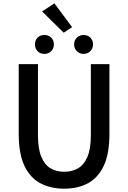

<svg xmlns="http://www.w3.org/2000/svg" viewBox="-20 -1124 773 1158"><path d="M367 14Q286 14 224 -18.5Q162 -51 127.5 -123.5Q93 -196 93 -316V-737H209V-309Q209 -226 229.5 -177.5Q250 -129 285.5 -108.5Q321 -88 367 -88Q414 -88 450 -108.5Q486 -129 507 -177.5Q528 -226 528 -309V-737H640V-316Q640 -196 605.5 -123.5Q571 -51 510 -18.5Q449 14 367 14ZM247 -799Q222 -799 206.5 -815.5Q191 -832 191 -856Q191 -881 206.5 -897Q222 -913 247 -913Q273 -913 289 -897Q305 -881 305 -856Q305 -832 289 -815.5Q273 -799 247 -799ZM364 -927 234 -1055 308 -1104 415 -960ZM484 -799Q460 -799 443.5 -815.5Q427 -832 427 -856Q427 -881 443.5 -897Q460 -913 484 -913Q509 -913 525 -897Q541 -881 541 -856Q541 -832 525 -815.5Q509 -799 484 -799Z"/></svg>

Font: Source Han Sans TC Medium
Style: Regular
Weight: 500
Designer: Ryoko NISHIZUKA Ë•øÂ°öÊ∂ºÂ≠ê (kana, bopomofo & ideographs); Paul D. Hunt (Latin, Greek & Cyrillic); Sandoll Communicatio
Foundry: Adobe
Version: Version 2.004;hotconv 1.0.118;makeotfexe 2.5.65603